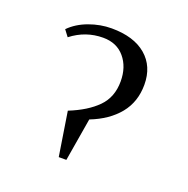

<svg xmlns="http://www.w3.org/2000/svg" viewBox="-90 -538 612 624"><g transform="rotate(20 216.0 -226.0)"><path d="M53.2 -397.9Q78.6 -423.8 117.2 -438Q155.8 -452.1 194.8 -452.1Q271.5 -452.1 314.2 -415.8Q356.9 -379.4 356.9 -315.9Q356.9 -256.8 322.8 -214.8Q288.6 -172.9 227.1 -148.9L202.1 0H175.8L151.9 -151.9Q212.9 -176.3 246.8 -210.7Q280.8 -245.1 280.8 -299.8Q280.8 -349.6 253.7 -381.8Q226.6 -414.1 179.2 -414.1Q118.7 -414.1 69.8 -376Z"/></g></svg>

Font: Dihjauti S
Style: Regular
Weight: 400
Designer: T. Christopher White
Version: Version 3.0.0